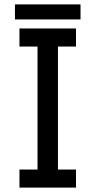

<svg xmlns="http://www.w3.org/2000/svg" viewBox="-20 -852 434 872"><path d="M68.4 -722.7V-640.6H150.4V-82H68.4V0H325.2V-82H243.2V-640.6H325.2V-722.7ZM47.9 -763.7H345.7V-832H47.9Z"/></svg>

Font: Giphurs SC
Style: Regular
Weight: 400
Version: Version 0.920